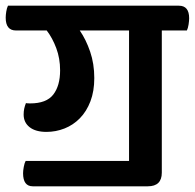

<svg xmlns="http://www.w3.org/2000/svg" viewBox="-54 -635 684 674"><path d="M514 -528V-29Q514 19 465 19H61Q27 19 27 -27Q27 -36 29.5 -49.5Q32 -63 36 -70H399V-528H226Q248 -496 262.5 -453.5Q277 -411 277 -361Q277 -315 263.5 -279.5Q250 -244 226.5 -220Q203 -196 172.5 -184Q142 -172 109 -172Q71 -172 50 -188.5Q29 -205 29 -233Q29 -244 31 -253.5Q33 -263 37 -273Q42 -272 52 -272Q109 -272 133 -303Q157 -334 157 -388Q157 -430 143.5 -466Q130 -502 110 -528H2Q-34 -528 -34 -573Q-34 -582 -32 -594.5Q-30 -607 -26 -615H574Q610 -615 610 -571Q610 -562 608 -549Q606 -536 602 -528Z"/></svg>

Font: Baloo 2 SemiBold
Style: Regular
Weight: 600
Designer: Sarang Kulkarni and Ek Type
Foundry: Ek Type
Version: Version 1.640;hotconv 1.0.111;makeotfexe 2.5.65597; ttfautoh